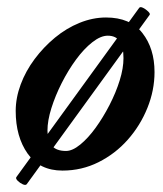

<svg xmlns="http://www.w3.org/2000/svg" viewBox="-20 -465 457 538"><path d="M155 13Q91 13 57.5 -34.5Q24 -82 24 -154Q24 -191 38 -228.5Q52 -266 77 -299.5Q102 -333 134 -359.5Q166 -386 203 -401Q240 -416 277 -416Q345 -416 379 -372.5Q413 -329 413 -263Q413 -212 393 -162.5Q373 -113 338 -73.5Q303 -34 256 -10.5Q209 13 155 13ZM165 -42Q183 -42 205 -60Q227 -78 248 -107Q269 -136 287 -171Q305 -206 315.5 -240Q326 -274 326 -302Q326 -335 315 -350Q304 -365 282 -365Q262 -365 238.5 -346.5Q215 -328 193 -298Q171 -268 153 -232.5Q135 -197 124 -162Q113 -127 113 -99Q113 -71 125.5 -56.5Q138 -42 165 -42ZM55 51Q52 55 44 51.5Q36 48 29.5 41.5Q23 35 26 31L370 -443Q373 -447 381 -443Q389 -439 395.5 -432.5Q402 -426 399 -423Z"/></svg>

Font: Junicode VF
Style: Italic
Weight: 400
Italic angle: -11°
Designer: Peter S. Baker
Version: Version 2.209